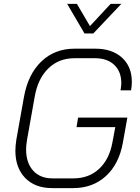

<svg xmlns="http://www.w3.org/2000/svg" viewBox="-20 -958 717 986"><path d="M59 -184Q59 -208 64 -241L103 -460Q124 -577 192.5 -642.5Q261 -708 363 -708H469Q556 -708 606.5 -662Q657 -616 657 -538Q657 -514 653 -494H599Q603 -520 603 -531Q603 -590 567 -624.5Q531 -659 468 -659H362Q282 -659 228 -606.5Q174 -554 158 -460L119 -241Q114 -211 114 -191Q114 -122 150 -82Q186 -42 249 -42H357Q436 -42 488.5 -90.5Q541 -139 557 -225L572 -305H373L381 -354H634L611 -225Q591 -115 523.5 -53.5Q456 8 356 8H248Q160 8 109.5 -44Q59 -96 59 -184ZM325 -938H375L442 -824L548 -938H603L459 -786H414Z"/></svg>

Font: Bai Jamjuree Light
Style: Italic
Weight: 300
Italic angle: -10°
Version: Version 1.000; ttfautohint (v1.6)